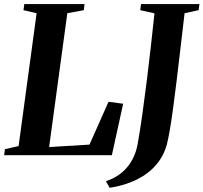

<svg xmlns="http://www.w3.org/2000/svg" viewBox="-32 -763 1000 944"><path d="M-11.5 0 -8 -29.5 59.5 -45 148 -698 83.5 -713 87.5 -743H383.5L380 -713L299 -698L209.5 -40L408 -52L501.5 -262.5L573.5 -253L518 0ZM507 160.5 489 128Q536.5 112 568.8 84Q601 56 619.8 19.5Q638.5 -17 645 -56Q657 -123.5 668 -202Q679 -280.5 689.5 -364.5Q700 -448.5 709.5 -533.2Q719 -618 727.5 -697.5L657.5 -713L661.5 -743H948.5L944.5 -713L875.5 -698Q864.5 -605.5 854.8 -521Q845 -436.5 836 -362.8Q827 -289 818.8 -228.5Q810.5 -168 802.8 -123.2Q795 -78.5 788 -51.5Q772 5.5 734.5 48.8Q697 92 639.8 120.2Q582.5 148.5 507 160.5Z"/></svg>

Font: Merriweather 96pt
Style: Bold Italic
Weight: 700
Italic angle: -7.8°
Version: Version 2.101